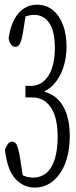

<svg xmlns="http://www.w3.org/2000/svg" viewBox="-20 -807 331 837"><path d="M284.2 -213.4Q284.2 -149.4 265.6 -98.6Q247.1 -47.9 212.2 -18.6Q177.2 10.7 131.8 10.7Q82 10.7 46.9 -27.6Q11.7 -65.9 1.5 -153.8Q14.2 -189.5 32.7 -189.5Q47.9 -189.5 54.7 -171.9Q62.5 -151.9 69.3 -106.4L79.1 -42.5Q87.9 -38.6 93.8 -37.1Q109.9 -32.7 122.6 -32.7Q158.7 -32.7 183.1 -54Q207.5 -75.2 219.5 -115.7Q231.4 -156.2 231.4 -210.9Q231.4 -319.8 181.6 -361.3Q156.7 -382.3 119.1 -382.3H90.8V-432.6H113.3Q147 -432.6 170.7 -452.9Q194.3 -473.1 206.8 -510.7Q219.2 -548.3 219.2 -596.2Q219.2 -644 209.2 -676Q199.2 -708 178.5 -725.1Q157.7 -742.2 128.4 -742.2Q112.8 -742.2 91.3 -735.8L81.5 -673.3Q75.7 -636.2 67.9 -618.7Q61 -603 45.9 -603Q37.1 -603 29.3 -611.3Q21.5 -619.6 17.6 -640.1Q24.4 -688.5 41.7 -721.2Q59.1 -753.9 84.5 -770.3Q109.9 -786.6 140.6 -786.6Q180.7 -786.6 209.7 -763.4Q238.8 -740.2 254.4 -699.2Q270 -658.2 270 -603.5Q270 -555.2 256.1 -512.9Q242.2 -470.7 216.3 -441.4Q201.2 -424.3 181.6 -413.1L172.4 -407.7L182.6 -404.3Q208.5 -395.5 227.5 -378.4Q256.3 -352.5 270.3 -310.3Q284.2 -268.1 284.2 -213.4Z"/></svg>

Font: Scarab Serif
Style: Condensed-Light
Weight: 300
Designer: John Roberts
Foundry: Scarab
Version: 1.0